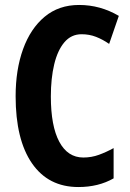

<svg xmlns="http://www.w3.org/2000/svg" viewBox="-20 -744 523 774"><path d="M309 -606Q267 -606 239.5 -573.5Q212 -541 198.5 -484.5Q185 -428 185 -355Q185 -236 219 -172.5Q253 -109 316 -109Q349 -109 379 -120Q409 -131 438 -147V-25Q377 10 296 10Q175 10 109 -85.5Q43 -181 43 -356Q43 -463 73 -546Q103 -629 160 -676.5Q217 -724 299 -724Q384 -724 459 -680L420 -567Q394 -585 367 -595.5Q340 -606 309 -606Z"/></svg>

Font: Noto Sans Khmer UI ExtraCondensed
Style: Bold
Weight: 700
Width: 2
Designer: Danh Hong and the Monotype Design Team
Foundry: Monotype Imaging Inc.
Version: Version 2.002; ttfautohint (v1.8.4.7-5d5b)